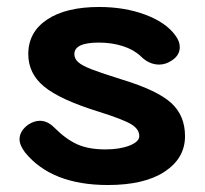

<svg xmlns="http://www.w3.org/2000/svg" viewBox="-20 -520 586 550"><path d="M52 -83Q36 -104 36 -121Q36 -145 61 -163Q78 -174 94 -174Q116 -174 135 -155Q169 -121 201.5 -106.5Q234 -92 282 -92Q323 -92 351 -103Q379 -114 379 -130Q379 -150 356 -164Q333 -178 263 -200Q153 -234 107 -271.5Q61 -309 61 -365Q61 -428 115 -464Q169 -500 264 -500Q337 -500 396 -478Q455 -456 482 -419Q495 -402 495 -385Q495 -361 471 -346Q454 -335 436 -335Q407 -335 383 -359Q363 -378 331.5 -388Q300 -398 263 -398Q193 -398 193 -365Q193 -352 204 -342Q215 -332 243.5 -321Q272 -310 333 -291Q431 -261 470.5 -225Q510 -189 510 -130Q510 -67 452 -28.5Q394 10 289 10Q128 10 52 -83Z"/></svg>

Font: Kodchasan
Style: Bold
Weight: 700
Designer: Katatrad Aksorn Co.,Ltd.
Foundry: Cadson Demak Co.,Ltd.
Version: Version 1.000; ttfautohint (v1.6)